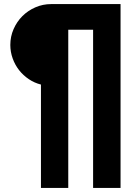

<svg xmlns="http://www.w3.org/2000/svg" viewBox="-20 -720 680 940"><path d="M180.5 200H314.2V-574.3H435.8V200H570.2V-700H230.5Q189.5 -700 153 -684Q116.5 -668 89.5 -641Q62.5 -614 46.5 -577.5Q30.5 -541 30.5 -500Q30.5 -466 42 -434Q53.5 -402 73.5 -376.5Q93.5 -351 121 -332.5Q148.5 -314 180.5 -306Z"/></svg>

Font: Golos Text VF
Style: Regular
Weight: 400
Designer: A.Korolkova, Vitaly Kuzmin
Foundry: ParaType Ltd
Version: Version 2.005